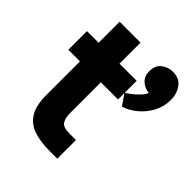

<svg xmlns="http://www.w3.org/2000/svg" viewBox="-191 -795 910 910"><g transform="rotate(45 264.0 -339.5)"><path d="M294 0Q228 0 183.5 -16Q139 -32 116.5 -70.5Q94 -109 94 -176V-402H16V-527H94V-668H234V-527H349V-402H234V-196Q234 -163 246 -144Q258 -125 300 -125H344V0ZM386 -391 348 -447Q362 -454 379.5 -468Q397 -482 411.5 -498Q426 -514 430 -527Q401 -530 380 -549Q359 -568 359 -602Q359 -640 383.5 -659.5Q408 -679 441 -679Q485 -679 506.5 -648.5Q528 -618 528 -577Q528 -533 507.5 -494.5Q487 -456 454.5 -429Q422 -402 386 -391Z"/></g></svg>

Font: Onest
Style: Bold
Weight: 700
Designer: Dmitri Voloshin, Andrey Kudryavtsev
Foundry: Dmitri Voloshin, Andrey Kudryavtsev
Version: Version 1.000;gftools[0.9.33]